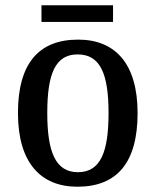

<svg xmlns="http://www.w3.org/2000/svg" viewBox="-20 -697 590 727"><path d="M137 -614H408V-677H137ZM273 10C423 10 501 -81 501 -269C501 -456 416 -547 276 -547C126 -547 48 -456 48 -269C48 -81 134 10 273 10ZM275 -45C190 -45 159 -122 159 -269C159 -417 189 -491 274 -491C360 -491 391 -417 391 -269C391 -122 361 -45 275 -45Z"/></svg>

Font: Noto Serif Bengali SemiCondensed
Style: Regular
Weight: 400
Width: 4
Designer: Juan Bruce, Universal Thirst, Indian Type Foundry and the Monotype Design Team.
Foundry: Monotype Imaging Inc.
Version: Version 2.003